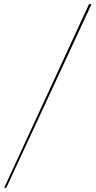

<svg xmlns="http://www.w3.org/2000/svg" viewBox="-98 -780 459 921"><path d="M-78 121 329 -760H341L-68 121Z"/></svg>

Font: Noto Serif Display ExtraLight
Style: Italic
Weight: 200
Italic angle: -12°
Designer: Monotype Design Team
Foundry: Monotype Imaging Inc.
Version: Version 2.009